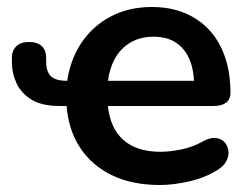

<svg xmlns="http://www.w3.org/2000/svg" viewBox="-20 -519 701 549"><path d="M437 10Q358 10 300 -18Q242 -46 208.5 -97.5Q175 -149 170 -220L182 -216H150Q99 -216 69.5 -234.5Q40 -253 27 -281.5Q14 -310 14 -341Q14 -344 14 -347.5Q14 -351 14 -354Q14 -374 26.5 -386.5Q39 -399 63 -399Q87 -399 99.5 -387Q112 -375 112 -355Q112 -352 112 -349.5Q112 -347 112 -344Q112 -314 125.5 -301Q139 -288 171 -288H177L171 -279Q179 -345 211.5 -394.5Q244 -444 296 -471.5Q348 -499 414 -499Q466 -499 507.5 -482Q549 -465 578.5 -433Q608 -401 623.5 -355.5Q639 -310 639 -253Q639 -235 626.5 -225.5Q614 -216 591 -216H283L288 -221Q294 -153 332.5 -119Q371 -85 439 -85Q465 -85 497.5 -91.5Q530 -98 559 -114Q580 -126 596 -124.5Q612 -123 621.5 -113Q631 -103 633 -88.5Q635 -74 627.5 -59Q620 -44 602 -33Q567 -11 521.5 -0.5Q476 10 437 10ZM535 -273Q535 -319 521.5 -350Q508 -381 482.5 -397.5Q457 -414 419 -414Q382 -414 354 -398Q326 -382 309.5 -353Q293 -324 288 -283L282 -288H551Z"/></svg>

Font: Nunito
Style: Bold
Weight: 700
Designer: Vernon Adams
Foundry: Vernon Adams
Version: Version 3.602